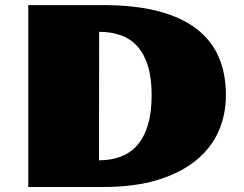

<svg xmlns="http://www.w3.org/2000/svg" viewBox="-20 -746 972 766"><path d="M92.8 -725.6H391.1Q517.1 -725.6 609.4 -701.9Q701.7 -678.2 762.2 -632.3Q822.8 -586.4 852.1 -519.5Q881.3 -452.6 881.3 -366.2Q881.3 -289.1 852.1 -222.4Q822.8 -155.8 762.2 -106.2Q701.7 -56.6 609.4 -28.3Q517.1 0 391.1 0H92.8ZM375 -106.4Q423.8 -106.4 462.9 -121.6Q502 -136.7 529.1 -168.5Q556.2 -200.2 570.6 -249.3Q585 -298.3 585 -366.7Q585 -434.6 570.3 -482.4Q555.7 -530.3 528.3 -560.8Q501 -591.3 462.2 -605.2Q423.3 -619.1 375.5 -619.1Z"/></svg>

Font: Poller One
Style: Regular
Weight: 400
Designer: Yvonne Schttler
Foundry: Yvonne Schttler
Version: Version 1.002